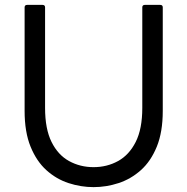

<svg xmlns="http://www.w3.org/2000/svg" viewBox="-20 -754 769 788"><path d="M364 14Q312 14 261.5 -2.5Q211 -19 170.5 -55.5Q130 -92 105.5 -152Q81 -212 81 -299V-724Q81 -734 92 -734H154Q165 -734 165 -724V-311Q165 -225 191.5 -171.5Q218 -118 263.5 -93Q309 -68 364 -68Q419 -68 464.5 -93Q510 -118 537 -171.5Q564 -225 564 -311V-724Q564 -734 575 -734H637Q648 -734 648 -724V-299Q648 -212 623.5 -152Q599 -92 558 -55.5Q517 -19 466.5 -2.5Q416 14 364 14Z"/></svg>

Font: LINE Seed Sans
Style: Regular
Weight: 400
Designer: LINE VX Design & Dalton Maag Ltd & Sandoll Inc
Foundry: Dalton Maag Ltd
Version: Version 1.003